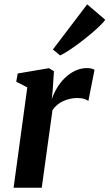

<svg xmlns="http://www.w3.org/2000/svg" viewBox="-20 -884 516 904"><path d="M44 0 108.5 -472.5 56.5 -499.5 63.5 -538 210.5 -563 234 -548.5 228 -458 223.5 -416.5Q232.5 -443 248 -469.2Q263.5 -495.5 285.2 -516.8Q307 -538 333.8 -550.8Q360.5 -563.5 391.5 -563.5Q403 -563.5 412.2 -560.8Q421.5 -558 425 -555L396 -408.5Q392 -412.5 378.5 -417.5Q365 -422.5 343.5 -422.5Q327 -422.5 310 -418.8Q293 -415 277.2 -407.8Q261.5 -400.5 248.8 -389.8Q236 -379 227 -365L176.5 0ZM229 -651 390.5 -863.5 475.5 -791Q469 -781 451 -763.2Q433 -745.5 408.2 -724.8Q383.5 -704 356.8 -683.8Q330 -663.5 305.2 -647.2Q280.5 -631 263 -623Z"/></svg>

Font: Merriweather 28pt
Style: Bold Italic
Weight: 700
Italic angle: -7.8°
Version: Version 2.101